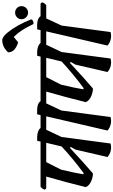

<svg xmlns="http://www.w3.org/2000/svg" viewBox="326 -1324 998 1690"><g transform="rotate(-90 825.0 -479.0)"><path d="M658 -621 670 -609Q663 -583 644 -571H528L464 -436L407 -5Q375 4 343 -3.5Q311 -11 288 -32L353 -313L377 -356L368 -362Q218 -223 143 -160Q107 -160 70.5 -177.5Q34 -195 23 -223Q65 -396 116 -571H13L0 -584Q10 -610 27 -621H424L431 -651Q517 -655 544 -621ZM381 -436 413 -571H243L177 -441Q147 -315 136 -246L145 -241Q274 -336 381 -436Z M890 -621 902 -609Q895 -583 876 -571H760L697 -436L640 -5Q608 4 576 -3.5Q544 -11 521 -32L646 -571H529L516 -584Q526 -610 543 -621H657L664 -651Q714 -653 740 -646.5Q766 -640 780 -621Z M1406 -621 1418 -609Q1411 -583 1392 -571H1276L1212 -436L1155 -5Q1123 4 1091 -3.5Q1059 -11 1036 -32L1101 -313L1125 -356L1116 -362Q966 -223 891 -160Q855 -160 818.5 -177.5Q782 -195 771 -223Q813 -396 864 -571H761L748 -584Q758 -610 775 -621H1172L1179 -651Q1265 -655 1292 -621ZM1129 -436 1161 -571H991L925 -441Q895 -315 884 -246L893 -241Q1022 -336 1129 -436Z M1638 -621 1650 -609Q1643 -583 1624 -571H1508L1445 -436L1388 -5Q1356 4 1324 -3.5Q1292 -11 1269 -32L1394 -571H1277L1264 -584Q1274 -610 1291 -621H1405L1412 -651Q1462 -653 1488 -646.5Q1514 -640 1528 -621ZM1316 -958Q1345 -958 1383 -912Q1450 -830 1500 -703Q1493 -683 1459 -683Q1430 -743 1405.5 -781.5Q1381 -820 1345 -857L1297 -818Q1206 -848 1210 -907Q1256 -958 1316 -958ZM1599.5 -748Q1583 -731 1559 -731Q1535 -731 1518 -748Q1501 -765 1501 -788.5Q1501 -812 1518 -828.5Q1535 -845 1559 -845Q1583 -845 1599.5 -828.5Q1616 -812 1616 -788.5Q1616 -765 1599.5 -748Z"/></g></svg>

Font: Tillana Medium
Style: Regular
Weight: 500
Designer: Lipi Raval (Devanagari, Latin), Jonny Pinhorn (Latin)
Foundry: Indian Type Foundry
Version: Version 2.003;PS 1.0;hotconv 1.0.79;makeotf.lib2.5.61930; tt